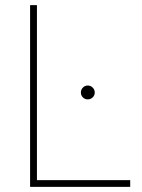

<svg xmlns="http://www.w3.org/2000/svg" viewBox="-20 -731 556 751"><path d="M489.3 -26.4V0H97.7V-710.9H124.5V-26.4ZM296.4 -369.1Q296.4 -380.4 304.2 -388.4Q312 -396.5 323.2 -396.5Q334.5 -396.5 342.5 -388.4Q350.6 -380.4 350.6 -369.1Q350.6 -357.9 342.5 -350.1Q334.5 -342.3 323.2 -342.3Q312 -342.3 304.2 -350.1Q296.4 -357.9 296.4 -369.1Z"/></svg>

Font: Vazirmatn UI Thin
Style: Regular
Weight: 100
Designer: Saber Rastikerdar
Foundry: Saber Rastikerdar
Version: Version 33.003